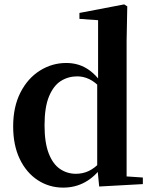

<svg xmlns="http://www.w3.org/2000/svg" viewBox="-20 -839 698 875"><path d="M268 16Q204 16 152 -18Q100 -52 70 -114.5Q40 -177 40 -263Q40 -352 73 -417Q106 -482 161.5 -517Q217 -552 282 -552Q333 -552 373.5 -528Q414 -504 448 -454H457L440 -437Q413 -466 386.5 -478.5Q360 -491 332 -491Q291 -491 257.5 -470Q224 -449 203.5 -400Q183 -351 183 -268Q183 -189 202 -140Q221 -91 253.5 -69Q286 -47 326 -47Q357 -47 384 -59.5Q411 -72 438 -101L457 -81H446Q413 -34 368 -9Q323 16 268 16ZM432 11 423 -81V-83V-457L427 -468V-747L342 -753V-780L546 -819L560 -810L557 -653V-35L631 -30V0Z"/></svg>

Font: Noto Serif TC ExtraLight
Style: Bold
Weight: 700
Version: Version 2.002-H1;hotconv 1.1.0;makeotfexe 2.6.0